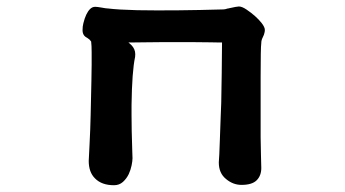

<svg xmlns="http://www.w3.org/2000/svg" viewBox="-20 -499 1040 578"><path d="M304.2 -473.6Q335.4 -469.7 393.1 -468.3Q503.9 -466.3 653.3 -470.7Q655.3 -470.7 658.2 -471.4Q661.1 -472.2 661.9 -472.4Q662.6 -472.7 663.6 -472.9Q664.6 -473.1 665.5 -473.4Q666.5 -473.6 667.5 -473.6Q668.5 -473.6 669.4 -474.1Q693.4 -479.5 699.2 -479.5Q708.5 -479.5 722.2 -470.2Q750.5 -451.2 767.6 -429.7Q772.5 -423.3 774.9 -418.2Q777.3 -413.1 777.3 -408.9Q777.3 -404.8 776.4 -401.4Q775.4 -395 771 -386.5Q766.6 -377.9 766.6 -370.1V-369.6Q764.6 -356 764.6 -267.6V-85.9Q764.6 -64.9 765.6 -32.5Q766.6 0 766.6 6.8Q766.6 29.8 752.7 43.7Q738.8 57.6 707 57.6Q681.6 57.6 660.6 40Q638.7 22.5 638.7 -9.8V-10.3Q640.1 -25.4 641.8 -75.9Q643.6 -126.5 644.5 -151.4Q645.5 -176.3 646 -189Q646.5 -213.9 647.5 -279.3Q648.4 -344.7 648.4 -371.1H640.6Q627.9 -371.1 613.3 -371.6Q588.9 -372.1 564.9 -372.1H463.4Q437.5 -372.1 414.6 -371.6Q391.6 -371.1 373 -371.1H366.7Q372.1 -366.7 375 -363.8Q387.2 -351.6 387.2 -335.9Q387.2 -331.5 386.7 -327.6Q377.4 -284.7 376 -183.1Q376 -174.3 376 -152.1Q376 -129.9 376.5 -105Q377.4 -57.6 378.2 -43.9Q378.9 -30.3 378.9 -22.5Q378.9 -14.6 376.2 -1.2Q373.5 12.2 367.7 24.9Q360.8 39.1 349.9 48.8Q338.9 58.6 323.2 58.6Q286.1 58.6 266.1 38.1Q247.1 19.5 247.1 -14.6Q247.1 -15.1 249.5 -62.5Q252 -109.9 252.9 -152.8Q255.9 -280.3 255.9 -303.7V-341.3Q255.9 -362.3 254.4 -374Q252 -377.4 249.5 -379.9L242.2 -385.3Q228.5 -391.6 228.5 -408.2Q228.5 -419.9 231 -429.2Q238.3 -459 251 -471.7Q257.8 -478.5 266.6 -478.5Q272.9 -478.5 286.1 -476.1Q299.3 -473.6 303.7 -473.6Z"/></svg>

Font: Bakudai
Style: Bold
Weight: 700
Version: Version 1.48